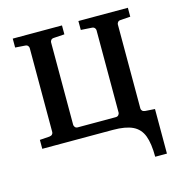

<svg xmlns="http://www.w3.org/2000/svg" viewBox="-97 -569 760 811"><g transform="rotate(-15 282.5 -163.0)"><path d="M534.2 155.8H482.9Q482.9 98.1 470.2 64.2Q457.5 30.3 426.3 15.1Q395 0 339.8 0H30.8V-39.1L73.2 -42Q82 -43 85.9 -47.6Q89.8 -52.2 89.8 -57.1V-424.8Q89.8 -429.7 85.9 -434.6Q82 -439.5 73.2 -439.9L30.8 -442.9V-481.9H246.1V-442.9L199.2 -439.9Q190.9 -439.5 187 -434.6Q183.1 -429.7 183.1 -424.8V-64Q183.1 -59.6 187 -54.2Q190.9 -48.8 199.2 -48.8H365.2Q373.5 -48.8 377.7 -54.2Q381.8 -59.6 381.8 -64V-424.8Q381.8 -429.7 377.7 -434.6Q373.5 -439.5 365.2 -439.9L317.9 -442.9V-481.9H534.2V-442.9L491.2 -439.9Q482.9 -439.5 479 -434.6Q475.1 -429.7 475.1 -424.8V-57.1Q475.1 -52.2 479 -47.6Q482.9 -43 491.2 -42L534.2 -39.1Z"/></g></svg>

Font: Charis
Style: Regular
Weight: 400
Designer: Walt Agee, Miriam Martin, Annie Olsen, Victor Gaultney, Lorna Priest, Alan Ward, Bob Hallissy, Martin Hosken, Sharon Cor
Foundry: SIL Global
Version: Version 7.000